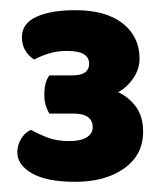

<svg xmlns="http://www.w3.org/2000/svg" viewBox="-20 -722 326 377"><path d="M122 -574Q155 -574 155 -597Q155 -622 112 -622Q92 -622 76 -617Q60 -612 47 -605Q23 -621 23 -649Q23 -676 51.5 -689Q80 -702 128 -702Q188 -702 221 -676Q254 -650 254 -607Q254 -586 241.5 -568Q229 -550 212 -541Q232 -532 246.5 -513Q261 -494 261 -463Q261 -418 224 -391.5Q187 -365 128 -365Q72 -365 43 -381.5Q14 -398 14 -423Q14 -437 21.5 -449.5Q29 -462 41 -467Q57 -458 74.5 -451.5Q92 -445 116 -445Q139 -445 150.5 -452.5Q162 -460 162 -472Q162 -499 124 -499H77Q73 -505 70 -514.5Q67 -524 67 -536Q67 -561 77 -574Z"/></svg>

Font: Baloo Da 2 ExtraBold
Style: Regular
Weight: 800
Designer: Noopur Datye, Sulekha Rajkumar and Ek Type
Foundry: Ek Type
Version: Version 1.640;hotconv 1.0.111;makeotfexe 2.5.65597; ttfautoh